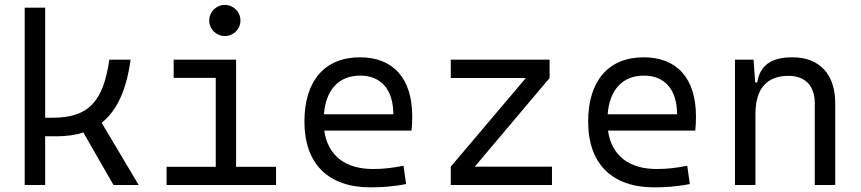

<svg xmlns="http://www.w3.org/2000/svg" viewBox="-20 -764 3556 793"><path d="M82 0H166.5V-201.2H216.3C256.3 -201.2 292.5 -206.5 324.2 -216.8L448.7 0H552.7L399.9 -256.8C463.9 -307.6 502.4 -393.6 519.5 -517.6H431.6C406.2 -341.8 343.8 -277.8 196.8 -277.8H166.5V-732.4H82Z M668 0H1120.1V-75.2H955.1V-517.6H697.3V-442.4H871.1V-75.2H668ZM908.7 -615.2C944.3 -615.2 973.1 -643.6 973.1 -679.2C973.1 -714.8 944.3 -743.7 908.7 -743.7C873 -743.7 844.2 -714.8 844.2 -679.2C844.2 -643.6 873 -615.2 908.7 -615.2Z M1509.8 9.8C1552.7 9.8 1604 6.8 1657.2 -3.9L1646.5 -79.6C1605 -70.8 1562.5 -65.9 1521.5 -65.9C1405.3 -65.9 1334 -121.6 1319.3 -224.6H1679.7C1681.6 -241.7 1682.6 -261.2 1682.6 -283.2C1682.6 -440.4 1604 -527.3 1466.8 -527.3C1320.8 -527.3 1237.3 -429.7 1237.3 -261.7C1237.3 -87.4 1335.9 9.8 1509.8 9.8ZM1317.9 -292C1325.7 -394 1379.9 -451.7 1467.8 -451.7C1553.7 -451.7 1604.5 -394 1604.5 -292Z M1841.8 0H2259.8V-75.7H1940.9L2250 -441.9V-517.6H1841.8V-441.9H2151.9L1841.8 -75.7Z M2681.6 9.8C2724.6 9.8 2775.9 6.8 2829.1 -3.9L2818.4 -79.6C2776.9 -70.8 2734.4 -65.9 2693.4 -65.9C2577.1 -65.9 2505.9 -121.6 2491.2 -224.6H2851.6C2853.5 -241.7 2854.5 -261.2 2854.5 -283.2C2854.5 -440.4 2775.9 -527.3 2638.7 -527.3C2492.7 -527.3 2409.2 -429.7 2409.2 -261.7C2409.2 -87.4 2507.8 9.8 2681.6 9.8ZM2489.7 -292C2497.6 -394 2551.8 -451.7 2639.6 -451.7C2725.6 -451.7 2776.4 -394 2776.4 -292Z M3345.2 0H3429.7V-336.9C3429.7 -458 3365.2 -527.3 3252 -527.3C3165 -527.3 3118.2 -493.2 3107.9 -423.8H3099.1L3092.3 -517.6H3015.6V0H3100.1V-291.5C3100.1 -397.9 3146 -450.7 3237.3 -450.7C3305.7 -450.7 3345.2 -409.7 3345.2 -337.4Z"/></svg>

Font: Cascadia Code SemiLight
Style: Regular
Weight: 350
Monospace: yes
Designer: Aaron Bell
Foundry: Saja Typeworks
Version: Version 2404.023